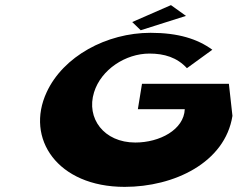

<svg xmlns="http://www.w3.org/2000/svg" viewBox="-20 -712 965 749"><path d="M872.9 -385H533.9L517.8 -286H700.8C697.5 -206 602.9 -156 507.9 -156C384.9 -156 315.4 -251 346.9 -352C374.5 -441 470 -503 563 -503C621 -503 670.7 -488 709.2 -446L808.3 -518C750.7 -560 675.4 -584 567.4 -584C395.4 -584 226.3 -492 161.9 -352C78.3 -172 203.4 17 466.4 17C658.4 17 857.8 -77 886.8 -260ZM495.8 -626 528.9 -594 705.5 -650 646.9 -692Z"/></svg>

Font: Hussar Milosc
Style: Obl
Weight: 700
Foundry: Cannot Into Space Fonts
Version: Version 1.02